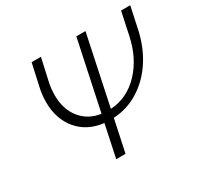

<svg xmlns="http://www.w3.org/2000/svg" viewBox="-142 -829 1034 1000"><g transform="rotate(-30 375.5 -329.0)"><path d="M751 -658 724 -531Q704 -435 655.5 -360Q607 -285 536.5 -241Q466 -197 384 -193L343 0H287L328 -194Q231 -205 175 -271.5Q119 -338 119 -440Q119 -483 129 -527L158 -658H214L186 -532Q176 -491 176 -449Q176 -364 220 -309Q264 -254 339 -243L427 -658H482L394 -241Q495 -247 568.5 -324.5Q642 -402 667 -522L696 -658Z"/></g></svg>

Font: Ysabeau Infant Semilight
Style: Italic
Weight: 300
Italic angle: -12°
Designer: Christian Thalmann (Catharsis Fonts)
Version: Version 0.003